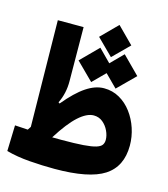

<svg xmlns="http://www.w3.org/2000/svg" viewBox="-112 -836 810 928"><g transform="rotate(15 293.0 -372.5)"><path d="M247.1 4.9Q186.5 4.9 122.3 0Q58.1 -4.9 4.9 -19.5L8.8 -148.9Q24.9 -147.9 41 -147Q57.1 -146 73.7 -145Q79.1 -153.3 84.5 -161.6L77.1 -693.4H206.1L208 -423.3Q208.5 -362.3 183.1 -311L189.5 -306.6Q243.7 -372.1 289.6 -402.8Q335.4 -433.6 378.9 -433.6Q421.4 -433.6 456.5 -413.6Q491.7 -393.6 517.1 -359.6Q542.5 -325.7 556.4 -283.7Q570.3 -241.7 570.3 -197.8Q570.3 -92.8 494.9 -43.9Q419.4 4.9 247.1 4.9ZM197.3 -139.6Q220.7 -139.2 242.7 -139.2Q311.5 -139.2 353 -142.3Q394.5 -145.5 415.5 -152.1Q436.5 -158.7 443.6 -169.2Q450.7 -179.7 450.7 -194.3Q450.7 -215.8 439.9 -239Q429.2 -262.2 409.9 -278.1Q390.6 -293.9 364.7 -293.9Q330.1 -293.9 288.6 -256.6Q247.1 -219.2 197.3 -139.6ZM432.1 -446.3 371.1 -507.3 310.1 -446.3 224.1 -531.7 310.1 -618.2 371.1 -556.6 432.1 -618.2 518.1 -531.7ZM371.1 -587.4 290.5 -667.5 371.1 -748.5 451.7 -667.5Z"/></g></svg>

Font: Cascadia Mono
Style: Bold
Weight: 700
Monospace: yes
Designer: Aaron Bell
Foundry: Saja Typeworks
Version: Version 2404.023; ttfautohint (v1.8.4)